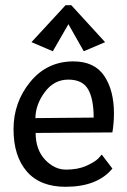

<svg xmlns="http://www.w3.org/2000/svg" viewBox="-20 -713 489 738"><path d="M412 -204 117 -202Q117 -138 153 -99.5Q189 -61 234 -61Q279 -61 311.5 -75.5Q344 -90 358 -104L371 -119L412 -65Q354 5 232 5Q134 5 83 -54Q32 -113 32 -216.5Q32 -320 96.5 -398.5Q161 -477 262 -477Q343 -477 380.5 -421.5Q418 -366 418 -277Q418 -240 412 -204ZM116 -259 340 -261Q340 -333 318.5 -370Q297 -407 242.5 -407Q188 -407 152.5 -359.5Q117 -312 116 -259ZM302 -516 243 -620 183 -516 101 -551 232 -693H254L384 -551Z"/></svg>

Font: Fresca
Style: Regular
Weight: 400
Designer: Iván Moreno
Foundry: Fontstage
Version: Version 1.001